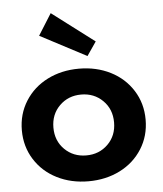

<svg xmlns="http://www.w3.org/2000/svg" viewBox="-53 -780 711 840"><g transform="rotate(-5 302.5 -359.5)"><path d="M440.5 -16.6Q378.6 14.5 302.3 14.5Q225.9 14.5 164.1 -16.6Q102.3 -47.7 66.4 -104.5Q30.5 -161.4 30.5 -232.7Q30.5 -304.1 66.4 -360.9Q102.3 -417.7 164.1 -448.9Q225.9 -480 302.3 -480Q378.6 -480 440.5 -448.9Q502.3 -417.7 538.2 -360.9Q574.1 -304.1 574.1 -232.7Q574.1 -161.4 538.2 -104.5Q502.3 -47.7 440.5 -16.6ZM397.3 -328.6Q359.1 -366.4 302.3 -366.4Q245.5 -366.4 207.3 -328.6Q169.1 -290.9 169.1 -232.7Q169.1 -174.5 207.3 -136.8Q245.5 -99.1 302.3 -99.1Q359.1 -99.1 397.3 -136.8Q435.5 -174.5 435.5 -232.7Q435.5 -290.9 397.3 -328.6ZM345 -531.8 141.8 -638.6 200.9 -732.7 386.4 -592.3Z"/></g></svg>

Font: Spartan MB
Style: Bold
Weight: 700
Designer: Matt Bailey, Mirko Velimirovic
Foundry: Matt Bailey
Version: Version 1.005